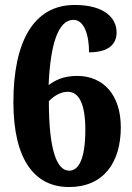

<svg xmlns="http://www.w3.org/2000/svg" viewBox="-20 -744 532 774"><path d="M258 10C397 10 467 -88 467 -231C467 -361 397 -438 291 -438C233 -438 201 -419 176 -401C183 -567 215 -664 276 -664C319 -664 339 -604 339 -533C420 -533 450 -568 450 -613C450 -671 402 -724 281 -724C116 -724 34 -577 34 -332C34 -97 122 10 258 10ZM259 -56C207 -56 177 -145 177 -336C193 -353 221 -374 253 -374C296 -374 324 -330 324 -221C324 -105 298 -56 259 -56Z"/></svg>

Font: Noto Serif Condensed ExtraBold
Style: Regular
Weight: 800
Width: 3
Designer: Monotype Design Team
Foundry: Monotype Imaging Inc.
Version: Version 2.013